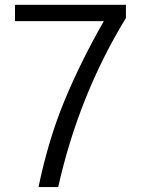

<svg xmlns="http://www.w3.org/2000/svg" viewBox="-20 -751 596 781"><path d="M41 -665V-731.4H492.2V-677.7Q299.8 -362.3 216.8 9.8H136.7Q176.8 -183.6 242.7 -342.3Q308.6 -501 402.3 -665Z"/></svg>

Font: Batunionen A1
Style: Regular
Weight: 400
Designer: HanYang I&C Co.,Ltd.
Foundry: HanYang I&C Co.,Ltd.
Version: Version 2.50; ttfautohint (v1.6)